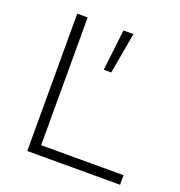

<svg xmlns="http://www.w3.org/2000/svg" viewBox="-121 -764 815 867"><g transform="rotate(20 286.0 -330.0)"><path d="M374 -660 339 -463H303L326 -660ZM154 -46H550V0H104V-660H154Z"/></g></svg>

Font: Work Sans Light
Style: Regular
Weight: 300
Designer: Wei Huang
Foundry: Wei Huang
Version: Version 2.012; ttfautohint (v1.8.3)